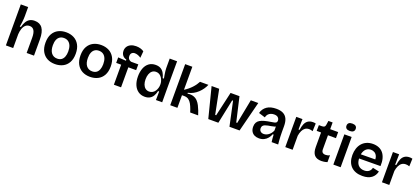

<svg xmlns="http://www.w3.org/2000/svg" viewBox="56 -1919 6811 3119"><g transform="rotate(20 3461.0 -359.5)"><path d="M70 0V-323V-709H197V-547Q197 -526 195.5 -503.5Q194 -481 191 -458Q188 -435 185 -411.5Q182 -388 177 -365H197Q211 -420 233.5 -458Q256 -496 290.5 -516Q325 -536 375 -536Q466 -536 511 -472.5Q556 -409 556 -280V0H429V-262Q429 -348 403.5 -388.5Q378 -429 327 -429Q285 -429 257 -404Q229 -379 214 -336.5Q199 -294 196 -240V0Z M921 13Q843 13 784.5 -18.5Q726 -50 692.5 -111.5Q659 -173 659 -263Q659 -355 693 -415.5Q727 -476 786 -506Q845 -536 920 -536Q996 -536 1055.5 -505Q1115 -474 1149 -412.5Q1183 -351 1183 -260Q1183 -168 1148.5 -107Q1114 -46 1054.5 -16.5Q995 13 921 13ZM925 -83Q967 -83 996 -102.5Q1025 -122 1040.5 -161Q1056 -200 1056 -254Q1056 -311 1040 -351.5Q1024 -392 993 -414Q962 -436 917 -436Q876 -436 846.5 -416.5Q817 -397 801.5 -359Q786 -321 786 -265Q786 -177 823 -130Q860 -83 925 -83Z M1526 13Q1448 13 1389.5 -18.5Q1331 -50 1297.5 -111.5Q1264 -173 1264 -263Q1264 -355 1298 -415.5Q1332 -476 1391 -506Q1450 -536 1525 -536Q1601 -536 1660.5 -505Q1720 -474 1754 -412.5Q1788 -351 1788 -260Q1788 -168 1753.5 -107Q1719 -46 1659.5 -16.5Q1600 13 1526 13ZM1530 -83Q1572 -83 1601 -102.5Q1630 -122 1645.5 -161Q1661 -200 1661 -254Q1661 -311 1645 -351.5Q1629 -392 1598 -414Q1567 -436 1522 -436Q1481 -436 1451.5 -416.5Q1422 -397 1406.5 -359Q1391 -321 1391 -265Q1391 -177 1428 -130Q1465 -83 1530 -83Z M1937 0V-346H1851V-441L1988 -433V-452Q1956 -460 1935.5 -478Q1915 -496 1905 -520Q1895 -544 1895 -572Q1895 -614 1916 -645.5Q1937 -677 1975.5 -694.5Q2014 -712 2065 -712Q2109 -712 2144 -701Q2179 -690 2201 -673L2191 -558Q2169 -575 2140 -586Q2111 -597 2084 -597Q2053 -597 2033 -579Q2013 -561 2013 -523Q2013 -498 2022.5 -482.5Q2032 -467 2046 -458Q2060 -449 2075 -446H2197L2196 -346H2061V0Z M2473 13Q2407 13 2358.5 -21Q2310 -55 2284 -116.5Q2258 -178 2258 -262Q2258 -341 2281.5 -403Q2305 -465 2352 -500Q2399 -535 2467 -535Q2520 -535 2555 -514.5Q2590 -494 2612 -457Q2634 -420 2646 -371H2667Q2661 -403 2656 -434Q2651 -465 2647.5 -493.5Q2644 -522 2644 -544V-709H2772L2771 -256L2772 0H2664L2666 -148H2647Q2636 -96 2613.5 -60Q2591 -24 2556 -5.5Q2521 13 2473 13ZM2512 -91Q2545 -91 2570.5 -106.5Q2596 -122 2612 -146Q2628 -170 2636.5 -198.5Q2645 -227 2645 -252V-268Q2645 -288 2639.5 -310Q2634 -332 2623.5 -353.5Q2613 -375 2597 -392.5Q2581 -410 2559.5 -420.5Q2538 -431 2511 -431Q2472 -431 2445 -409Q2418 -387 2404 -348.5Q2390 -310 2390 -260Q2390 -209 2404.5 -171Q2419 -133 2446.5 -112Q2474 -91 2512 -91Z M2911 0V-710H3035V-312Q3069 -333 3100 -358.5Q3131 -384 3157 -412Q3183 -440 3203 -468.5Q3223 -497 3236 -523H3381Q3365 -484 3339 -446.5Q3313 -409 3278.5 -376.5Q3244 -344 3201.5 -320.5Q3159 -297 3110 -288V-273Q3171 -282 3213.5 -267.5Q3256 -253 3284.5 -223Q3313 -193 3332.5 -154Q3352 -115 3368 -75L3394 0H3256L3240 -49Q3222 -99 3201 -137Q3180 -175 3150 -196.5Q3120 -218 3071 -218H3035V0Z M3569 0 3436 -523H3567L3651 -102H3668L3764 -523H3918L4015 -102H4032L4114 -523H4243L4110 0H3935L3845 -418H3830L3743 0Z M4447 13Q4403 13 4369 -3.5Q4335 -20 4315.5 -53Q4296 -86 4296 -135Q4296 -176 4311.5 -205Q4327 -234 4358 -252.5Q4389 -271 4435.5 -283.5Q4482 -296 4543 -305Q4577 -310 4598.5 -315Q4620 -320 4630.5 -330.5Q4641 -341 4641 -362Q4641 -393 4619 -415Q4597 -437 4549 -437Q4521 -437 4494.5 -427Q4468 -417 4449 -396Q4430 -375 4422 -340L4310 -375Q4320 -414 4341 -444Q4362 -474 4393 -495Q4424 -516 4464.5 -526Q4505 -536 4552 -536Q4625 -536 4672 -512Q4719 -488 4742 -438.5Q4765 -389 4765 -312V-214Q4765 -180 4766.5 -143.5Q4768 -107 4770.5 -70.5Q4773 -34 4777 0H4664Q4660 -28 4657 -60Q4654 -92 4653 -126H4637Q4623 -88 4597 -56Q4571 -24 4533.5 -5.5Q4496 13 4447 13ZM4496 -80Q4516 -80 4537 -87Q4558 -94 4577.5 -108Q4597 -122 4614 -143Q4631 -164 4643 -193L4642 -280L4666 -276Q4649 -262 4624 -254Q4599 -246 4571.5 -242Q4544 -238 4516.5 -232.5Q4489 -227 4467 -218.5Q4445 -210 4432 -194.5Q4419 -179 4419 -152Q4419 -118 4440.5 -99Q4462 -80 4496 -80Z M4900 0V-263V-523H5007L5004 -342H5022Q5031 -406 5050 -449Q5069 -492 5103 -513.5Q5137 -535 5187 -535Q5196 -535 5207.5 -534Q5219 -533 5234 -529L5229 -395Q5213 -402 5196 -404.5Q5179 -407 5166 -407Q5126 -407 5098 -387Q5070 -367 5052.5 -330Q5035 -293 5027 -243V0Z M5527 12Q5444 12 5404.5 -32.5Q5365 -77 5365 -171V-422H5289L5291 -522H5341Q5370 -522 5384 -531.5Q5398 -541 5402 -564L5413 -639H5486V-523H5624V-418H5486V-176Q5486 -139 5503.5 -122Q5521 -105 5556 -105Q5575 -105 5593.5 -109.5Q5612 -114 5628 -125V-5Q5598 5 5572.5 8.5Q5547 12 5527 12Z M5731 0V-523H5857V0ZM5794 -604Q5755 -604 5735 -620.5Q5715 -637 5715 -668Q5715 -700 5735.5 -716Q5756 -732 5794 -732Q5833 -732 5853.5 -716Q5874 -700 5874 -668Q5874 -637 5853.5 -620.5Q5833 -604 5794 -604Z M6234 13Q6170 13 6120.5 -5Q6071 -23 6037 -57.5Q6003 -92 5985.5 -141Q5968 -190 5968 -252Q5968 -314 5985 -366Q6002 -418 6035 -456Q6068 -494 6116 -515Q6164 -536 6224 -536Q6281 -536 6326.5 -517Q6372 -498 6402.5 -460.5Q6433 -423 6448 -367.5Q6463 -312 6459 -239L6049 -236V-309L6384 -312L6341 -271Q6347 -328 6332.5 -364Q6318 -400 6289.5 -418Q6261 -436 6225 -436Q6184 -436 6153.5 -414.5Q6123 -393 6106 -352.5Q6089 -312 6089 -254Q6089 -167 6127.5 -124Q6166 -81 6234 -81Q6263 -81 6284 -89Q6305 -97 6319 -109.5Q6333 -122 6341.5 -138Q6350 -154 6354 -171L6465 -147Q6456 -110 6438 -80.5Q6420 -51 6391.5 -30Q6363 -9 6324 2Q6285 13 6234 13Z M6571 0V-263V-523H6678L6675 -342H6693Q6702 -406 6721 -449Q6740 -492 6774 -513.5Q6808 -535 6858 -535Q6867 -535 6878.5 -534Q6890 -533 6905 -529L6900 -395Q6884 -402 6867 -404.5Q6850 -407 6837 -407Q6797 -407 6769 -387Q6741 -367 6723.5 -330Q6706 -293 6698 -243V0Z"/></g></svg>

Font: Bricolage Grotesque 16pt SemiBold
Style: Regular
Weight: 600
Version: Version 1.001;gftools[0.9.33.dev8+g029e19f]